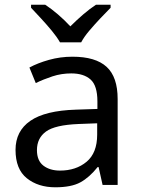

<svg xmlns="http://www.w3.org/2000/svg" viewBox="-20 -786 601 816"><path d="M288 -545Q386 -545 433 -502Q480 -459 480 -365V0H416L399 -76H395Q360 -32 321.5 -11Q283 10 215 10Q142 10 94 -28.5Q46 -67 46 -149Q46 -229 109 -272.5Q172 -316 303 -320L394 -323V-355Q394 -422 365 -448Q336 -474 283 -474Q241 -474 203 -461.5Q165 -449 132 -433L105 -499Q140 -518 188 -531.5Q236 -545 288 -545ZM314 -259Q214 -255 175.5 -227Q137 -199 137 -148Q137 -103 164.5 -82Q192 -61 235 -61Q303 -61 348 -98.5Q393 -136 393 -214V-262ZM235 -606Q222 -629 200 -655.5Q178 -682 154 -708Q130 -734 112 -753V-766H172Q198 -749 226 -725Q254 -701 279 -674Q306 -701 334 -725Q362 -749 388 -766H450V-753Q431 -734 406.5 -708Q382 -682 359.5 -655.5Q337 -629 325 -606Z"/></svg>

Font: Noto Sans Balinese
Style: Regular
Weight: 400
Designer: Aditya Bayu, David Williams
Foundry: David Williams
Version: Version 2.003